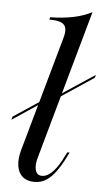

<svg xmlns="http://www.w3.org/2000/svg" viewBox="-50 -675 401 719"><g transform="rotate(5 151.0 -315.0)"><path d="M125 -281.5 127.4 -292.7 301.6 -408.1 298.4 -396.8ZM0.8 -212.9 4 -225 130.6 -308.9 127.4 -297.6ZM106.5 11.3Q79 11.3 62.5 -2.8Q46 -16.9 41.9 -42.7Q37.9 -68.5 46.8 -101.6L167.7 -532.3Q175 -556.5 172.2 -571.4Q169.4 -586.3 154.4 -592.7Q139.5 -599.2 109.7 -599.2L112.1 -608.1Q160.5 -608.9 199.2 -616.9Q237.9 -625 268.5 -641.1L112.9 -84.7Q103.2 -53.2 108.5 -33.5Q113.7 -13.7 133.9 -13.7Q150.8 -13.7 169 -30.2Q187.1 -46.8 204.8 -79.8L220.2 -109.7H229L211.3 -75Q200.8 -55.6 186.3 -35.5Q171.8 -15.3 152.4 -2Q133.1 11.3 106.5 11.3Z"/></g></svg>

Font: Playfair 144pt Light
Style: Italic
Weight: 300
Italic angle: -15.6°
Designer: Claus Eggers Sørensen
Foundry: Claus Eggers Sørensen
Version: Version 2.001;gftools[0.9.30]